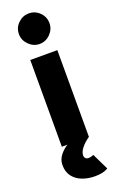

<svg xmlns="http://www.w3.org/2000/svg" viewBox="-180 -784 636 1040"><g transform="rotate(-20 138.0 -264.0)"><path d="M60 0V-500H216V0ZM138 -564Q103 -564 76.5 -590.5Q50 -617 50 -652Q50 -689 76.5 -714.5Q103 -740 138 -740Q174 -740 200 -714.5Q226 -689 226 -652Q226 -617 200 -590.5Q174 -564 138 -564ZM175 212Q135 212 101.5 199Q68 186 48.5 160Q29 134 29 95Q29 64 49 38.5Q69 13 96 -2L216 0Q188 19 170 41.5Q152 64 152 85Q152 94 158 100.5Q164 107 175 107Q185 107 192.5 104.5Q200 102 205 100L251 195Q236 204 217.5 208Q199 212 175 212Z"/></g></svg>

Font: Figtree ExtraBold
Style: Regular
Weight: 800
Designer: Erik Kennedy
Foundry: Erik Kennedy
Version: Version 2.002